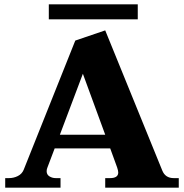

<svg xmlns="http://www.w3.org/2000/svg" viewBox="-20 -865 848 885"><path d="M615 -776H205V-845H615ZM804 -44V0H465V-44H487Q525 -44 525 -70Q525 -78 520 -93L488 -181H232L199 -94Q195 -85 195 -76Q195 -60 208 -52Q221 -44 237 -44H259V0H4V-44H21Q43 -44 62 -53.5Q81 -63 89 -82L327 -678L465 -725L728 -79Q742 -44 781 -44ZM465 -244 362 -525 256 -244Z"/></svg>

Font: Taviraj Bold
Style: Regular
Weight: 700
Designer: Katatrad Team
Foundry: CadsonDemak
Version: Version 1.030